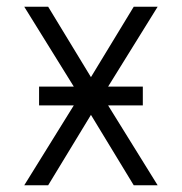

<svg xmlns="http://www.w3.org/2000/svg" viewBox="-20 -550 540 570"><path d="M52 0 199 -237H96V-293H199L52 -530H123L250 -321L377 -530H448L301 -293H404V-237H301L448 0H377L250 -209L123 0Z"/></svg>

Font: Iosevka Term Light
Style: Regular
Weight: 300
Monospace: yes
Designer: Belleve Invis
Foundry: Belleve Invis
Version: Version 9.0.1; ttfautohint (v1.8.3)